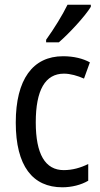

<svg xmlns="http://www.w3.org/2000/svg" viewBox="-20 -786 427 816"><path d="M366 -757V-766H267C245 -721 211 -666 176 -617V-606H230C272 -642 341 -716 366 -757ZM245 10C284 10 325 0 355 -18V-89C323 -73 288 -63 251 -63C172 -63 132 -131 132 -266C132 -403 172 -473 252 -473C279 -473 310 -464 337 -452L362 -521C333 -537 294 -547 248 -547C119 -547 47 -448 47 -265C47 -80 119 10 245 10Z"/></svg>

Font: Noto Sans Telugu Condensed
Style: Regular
Weight: 400
Width: 3
Designer: Jelle Bosma - Monotype Design Team
Foundry: Monotype Imaging Inc.
Version: Version 2.005